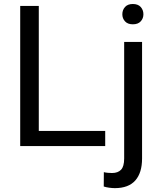

<svg xmlns="http://www.w3.org/2000/svg" viewBox="-20 -741 818 974"><path d="M513.7 -76.7V0H158.2V-76.7ZM176.8 -710.9V0H82.5V-710.9ZM609.9 -528.3H700.7V63Q700.7 135.7 666.3 174.6Q631.8 213.4 562.5 213.4Q550.3 213.4 533.9 211.2Q517.6 209 506.3 205.1L506.8 132.3Q516.1 134.8 527.8 135.7Q539.6 136.7 548.3 136.7Q578.1 136.7 594 120.1Q609.9 103.5 609.9 63ZM600.6 -668.5Q600.6 -690.4 614.3 -705.6Q627.9 -720.7 653.8 -720.7Q680.2 -720.7 693.8 -705.6Q707.5 -690.4 707.5 -668.5Q707.5 -647.5 693.8 -632.6Q680.2 -617.7 653.8 -617.7Q627.9 -617.7 614.3 -632.6Q600.6 -647.5 600.6 -668.5Z"/></svg>

Font: RobotoDEMO
Style: Regular
Weight: 400
Designer: Christian Robertson
Foundry: Google
Version: Version 2.136